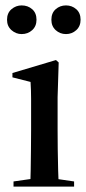

<svg xmlns="http://www.w3.org/2000/svg" viewBox="-20 -690 319 710"><path d="M60 -564Q39 -564 22.5 -578.5Q6 -593 6 -617Q6 -642 22.5 -656Q39 -670 60 -670Q83 -670 99 -656Q115 -642 115 -617Q115 -593 99 -578.5Q83 -564 60 -564ZM224 -564Q202 -564 186 -578.5Q170 -593 170 -617Q170 -642 186 -656Q202 -670 224 -670Q246 -670 262 -656Q278 -642 278 -617Q278 -593 262 -578.5Q246 -564 224 -564ZM30 0V-19L121 -32H165L254 -19V0ZM91 0Q93 -24 93.5 -61.5Q94 -99 94.5 -138.5Q95 -178 95 -211V-249Q95 -294 95 -324.5Q95 -355 93 -387L26 -404V-420L187 -468L197 -459L193 -330V-211Q193 -178 193.5 -138.5Q194 -99 195 -61.5Q196 -24 198 0Z"/></svg>

Font: Source Serif 4 60pt SemiBold
Style: Regular
Weight: 600
Version: Version 4.004;hotconv 1.0.116;makeotfexe 2.5.65601